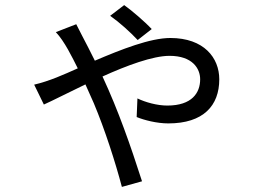

<svg xmlns="http://www.w3.org/2000/svg" viewBox="-20 -655 1040 753"><path d="M520 -498 575 -541C547 -571 494 -616 467 -635L412 -593C449 -567 491 -529 520 -498ZM279 -560 199 -529C233 -493 263 -431 285 -387C229 -362 174 -337 114 -323L152 -245C186 -260 246 -291 315 -324C326 -299 337 -274 348 -250C391 -148 433 -17 458 78L537 56C492 -84 444 -222 382 -355C477 -398 579 -436 645 -436C735 -436 765 -386 765 -344C765 -291 733 -241 636 -241C596 -241 550 -254 519 -269L516 -196C545 -184 595 -171 640 -171C778 -171 840 -241 840 -344C840 -428 780 -506 648 -506C569 -506 455 -461 352 -417C333 -455 316 -489 303 -513C296 -526 287 -544 279 -560Z"/></svg>

Font: DAIFUKU Sans JP
Style: Regular
Weight: 400
Designer: Original font ‘Source Han Sans JP’ : Ryoko NISHIZUKA  (kana, bopomofo & ideographs); Paul D. Hunt (Latin, Greek & Cyrill
Foundry: Daifuku
Version: Version 1.001